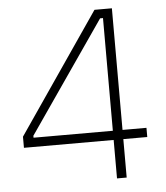

<svg xmlns="http://www.w3.org/2000/svg" viewBox="-51 -746 682 791"><g transform="rotate(-5 290.0 -350.0)"><path d="M401 0H441V-159H540V-197H441V-700H369L30 -205V-159H401ZM73 -197V-205L389 -663H401V-197Z"/></g></svg>

Font: Fixel Text ExtraLight
Style: Regular
Weight: 200
Width: 4
Designer: AlfaBravo + MacPaw
Foundry: Kyrylo Tkachov, Marchela Mozhyna, Serhii Makarenko, Maria Weinstein, Zakhar Kryvoshyya
Version: Version 1.211